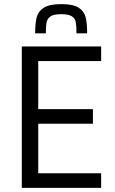

<svg xmlns="http://www.w3.org/2000/svg" viewBox="-20 -914 559 934"><path d="M86 0ZM86 0V-688H472V-617H166V-383H432V-312H166V-71H472V0ZM278 -894Q335 -894 362 -877Q389 -860 396.5 -831Q404 -802 404 -752H352Q352 -789 348.5 -807Q345 -825 329 -835Q313 -845 278 -845Q243 -845 227 -835Q211 -825 207 -806.5Q203 -788 203 -752H151Q151 -801 158.5 -830Q166 -859 193.5 -876.5Q221 -894 278 -894Z"/></svg>

Font: Assailand
Style: Regular
Weight: 400
Designer: Hector Gatti with collaboration of the Omnibus-Type team
Foundry: Omnibus-Type
Version: Version 0.072;October 19, 2019;FontCreator 12.0.0.2547 64-bi